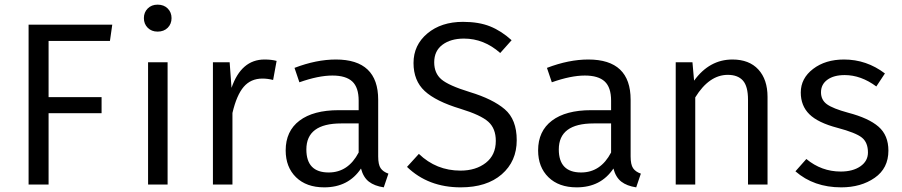

<svg xmlns="http://www.w3.org/2000/svg" viewBox="-20 -794 3880 826"><path d="M453 -618H189V-376H417V-307H189V0H103V-688H463Z M701 0H617V-526H701ZM658 -774Q685 -774 701.5 -757.5Q718 -741 718 -716Q718 -691 701.5 -674.5Q685 -658 658 -658Q632 -658 615.5 -674.5Q599 -691 599 -716Q599 -741 615.5 -757.5Q632 -774 658 -774Z M1118 -538Q1148 -538 1170 -532L1155 -450Q1131 -456 1109 -456Q1059 -456 1028.5 -420.5Q998 -385 980 -308V0H896V-526H968L976 -416Q1018 -538 1118 -538Z M1394 -52Q1478 -52 1523 -138V-263H1448Q1298 -263 1298 -151Q1298 -52 1394 -52ZM1607 -365V-121Q1607 -86 1617.5 -70.5Q1628 -55 1651 -47L1631 12Q1591 6 1567 -12.5Q1543 -31 1533 -69Q1479 12 1375 12Q1298 12 1253.5 -31.5Q1209 -75 1209 -147Q1209 -230 1268.5 -275Q1328 -320 1437 -320H1523V-361Q1523 -418 1495.5 -443.5Q1468 -469 1410 -469Q1350 -469 1268 -440L1247 -502Q1341 -538 1425 -538Q1607 -538 1607 -365Z M1972 -700Q2040 -700 2088.5 -680.5Q2137 -661 2181 -621L2132 -566Q2062 -628 1976 -628Q1919 -628 1883.5 -601.5Q1848 -575 1848 -526Q1848 -479 1879 -452.5Q1910 -426 2001 -398Q2100 -368 2151.5 -324Q2203 -280 2203 -191Q2203 -100 2138.5 -44Q2074 12 1962 12Q1822 12 1731 -76L1782 -132Q1857 -60 1961 -60Q2027 -60 2070 -93.5Q2113 -127 2113 -188Q2113 -241 2081 -270Q2049 -299 1961 -326Q1855 -358 1807 -402.5Q1759 -447 1759 -523Q1759 -600 1818.5 -650Q1878 -700 1972 -700Z M2480 -52Q2564 -52 2609 -138V-263H2534Q2384 -263 2384 -151Q2384 -52 2480 -52ZM2693 -365V-121Q2693 -86 2703.5 -70.5Q2714 -55 2737 -47L2717 12Q2677 6 2653 -12.5Q2629 -31 2619 -69Q2565 12 2461 12Q2384 12 2339.5 -31.5Q2295 -75 2295 -147Q2295 -230 2354.5 -275Q2414 -320 2523 -320H2609V-361Q2609 -418 2581.5 -443.5Q2554 -469 2496 -469Q2436 -469 2354 -440L2333 -502Q2427 -538 2511 -538Q2693 -538 2693 -365Z M3131 -538Q3203 -538 3242.5 -495Q3282 -452 3282 -377V0H3198V-365Q3198 -423 3176 -447.5Q3154 -472 3111 -472Q3031 -472 2971 -375V0H2887V-526H2959L2966 -447Q3032 -538 3131 -538Z M3611 -538Q3708 -538 3787 -478L3750 -422Q3684 -471 3614 -471Q3567 -471 3539.5 -451Q3512 -431 3512 -397Q3512 -364 3537.5 -345.5Q3563 -327 3629 -309Q3717 -286 3759.5 -249Q3802 -212 3802 -146Q3802 -70 3743 -29Q3684 12 3599 12Q3481 12 3402 -57L3449 -110Q3514 -56 3597 -56Q3649 -56 3681.5 -78.5Q3714 -101 3714 -138Q3714 -181 3688 -202Q3662 -223 3583 -244Q3499 -266 3462 -302.5Q3425 -339 3425 -396Q3425 -457 3478 -497.5Q3531 -538 3611 -538Z"/></svg>

Font: FiraSans
Style: Regular
Weight: 350
Designer: Carrois Corporate & Edenspiekermann AG
Foundry: Carrois Corporate GbR & Edenspiekermann AG
Version: Version 3.106;PS 003.106;hotconv 1.0.70;makeotf.lib2.5.58329